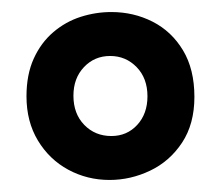

<svg xmlns="http://www.w3.org/2000/svg" viewBox="-20 -690 367 319"><path d="M162 -391Q125 -391 93.5 -408Q62 -425 43 -456.5Q24 -488 24 -530Q24 -566 36 -592.5Q48 -619 68.5 -636.5Q89 -654 114 -662Q139 -670 165 -670Q202 -670 233.5 -654Q265 -638 284 -606.5Q303 -575 303 -529Q303 -484 282.5 -453Q262 -422 229.5 -406.5Q197 -391 162 -391ZM165 -464Q191 -464 208 -482.5Q225 -501 225 -530Q225 -560 207 -578.5Q189 -597 163 -597Q137 -597 119.5 -578.5Q102 -560 102 -531Q102 -501 120 -482.5Q138 -464 165 -464Z"/></svg>

Font: Bricolage Grotesque Condensed Medium
Style: Regular
Weight: 500
Width: 3
Designer: Mathieu Triay
Foundry: Atelier Triay
Version: Version 1.000;gftools[0.9.30]